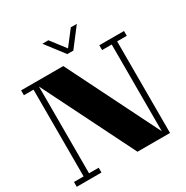

<svg xmlns="http://www.w3.org/2000/svg" viewBox="-221 -1197 1336 1380"><g transform="rotate(-30 447.0 -507.0)"><path d="M874 -760H794V0H524L145 -760V-40H225V0H20V-40H100V-760H20V-800H370L749 -40V-760H669V-800H874ZM606 -1014 488 -860H438L320 -1014H370L463 -893L556 -1014Z"/></g></svg>

Font: Kumar One
Style: Regular
Weight: 400
Designer: Parimal Parmar
Foundry: Indian Type Foundry
Version: Version 1.001;PS 1.001;hotconv 1.0.88;makeotf.lib2.5.647800